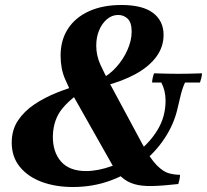

<svg xmlns="http://www.w3.org/2000/svg" viewBox="-20 -736 830 770"><path d="M695 2Q634 9 591 10Q548 11 519 2.5Q490 -6 468.5 -25Q447 -44 429 -77L273 -353Q258 -379 240.5 -420Q223 -461 223 -513Q223 -575 252.5 -620.5Q282 -666 337 -691Q392 -716 467 -716Q552 -716 594 -684Q636 -652 636 -596Q636 -548 607 -508.5Q578 -469 524.5 -439.5Q471 -410 397 -391L385 -419Q420 -437 447.5 -468Q475 -499 491.5 -536.5Q508 -574 508 -609Q508 -646 492 -661Q476 -676 454 -676Q429 -676 409 -659Q389 -642 377.5 -614.5Q366 -587 366 -553Q366 -513 382.5 -477Q399 -441 422 -398L550 -160Q583 -99 609 -73Q635 -47 657.5 -41Q680 -35 702 -35Q702 -26 699.5 -15Q697 -4 695 2ZM272 14Q203 14 147.5 -6.5Q92 -27 59.5 -67Q27 -107 27 -164Q27 -215 52 -252.5Q77 -290 118 -317.5Q159 -345 209.5 -365Q260 -385 311 -399L325 -379Q268 -346 231 -302Q194 -258 192 -191Q191 -127 224.5 -88.5Q258 -50 325 -50Q373 -50 428.5 -70Q484 -90 533 -127.5Q582 -165 613 -217Q644 -269 644 -333Q644 -372 627 -405H590Q590 -413 592.5 -424Q595 -435 598 -442Q630 -441 653 -440.5Q676 -440 695 -440Q713 -440 739 -440.5Q765 -441 790 -442Q790 -434 787.5 -423.5Q785 -413 782 -405H722Q712 -384 704.5 -353.5Q697 -323 692 -301Q678 -239 641 -182.5Q604 -126 548 -81.5Q492 -37 422 -11.5Q352 14 272 14Z"/></svg>

Font: Poltawski Nowy
Style: Bold Italic
Weight: 700
Italic angle: -12°
Designer: Adam Pótawski, Mateusz Machalski, Borys Kosmynka, Ania Wieluska
Foundry: Capitalics.wtf
Version: Version 1.001;gftools[0.9.25]